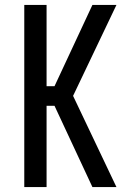

<svg xmlns="http://www.w3.org/2000/svg" viewBox="-20 -755 540 775"><path d="M78 0V-735H168V-407H200L353 -735H450L275 -368L450 0H353L200 -328H168V0Z"/></svg>

Font: Iosevka Term Medium
Style: Regular
Weight: 500
Monospace: yes
Designer: Belleve Invis
Foundry: Belleve Invis
Version: Version 26.3.1